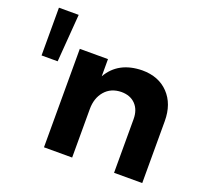

<svg xmlns="http://www.w3.org/2000/svg" viewBox="-121 -843 1051 986"><g transform="rotate(20 404.5 -350.0)"><path d="M40 -700H148L128 -439H40ZM750 -338V0H596V-293Q596 -344 567.5 -373.5Q539 -403 490 -403Q433 -402 400 -363.5Q367 -325 367 -265V0H213V-538H367V-444Q423 -542 553 -544Q643 -544 696.5 -488Q750 -432 750 -338Z"/></g></svg>

Font: Gontserrat SemiBold
Style: Regular
Weight: 600
Designer: Julieta Ulanovsky
Foundry: Julieta Ulanovsky
Version: Version 6.001